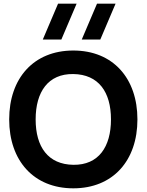

<svg xmlns="http://www.w3.org/2000/svg" viewBox="-20 -1010 798 1045"><path d="M425 -795H526L609 -990H508ZM213 -795H314L397 -990H296ZM379 15C595 15 728 -136 728 -360C728 -584 595 -735 379 -735C163 -735 30 -584 30 -360C30 -136 163 15 379 15ZM379 -113C242 -115 174 -210 174 -360C174 -510 242 -609 379 -607C516 -605 584 -510 584 -360C584 -210 516 -111 379 -113Z"/></svg>

Font: Manrope ExtraBold
Style: Regular
Weight: 800
Designer: Mikhail Sharanda
Foundry: Mikhail Sharanda
Version: Version 4.505